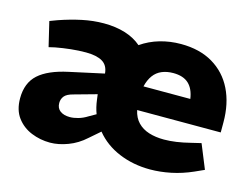

<svg xmlns="http://www.w3.org/2000/svg" viewBox="-78 -655 1040 792"><g transform="rotate(15 441.5 -258.5)"><path d="M188 8Q146 8 108 -7.5Q70 -23 46 -55Q22 -87 22 -137Q22 -203 62.5 -239.5Q103 -276 187 -294L334 -326Q331 -361 306 -375.5Q281 -390 236 -390Q205 -390 172 -386.5Q139 -383 107 -377L81 -371L56 -476L88 -488Q137 -505 184 -515Q231 -525 277 -525Q327 -525 367.5 -512.5Q408 -500 437 -475Q473 -500 516 -512.5Q559 -525 606 -525Q686 -525 742.5 -491.5Q799 -458 828.5 -398Q858 -338 858 -258V-215H501Q508 -183 527 -163.5Q546 -144 574.5 -135Q603 -126 639 -126Q688 -126 751 -142L793 -152L835 -49L795 -31Q750 -11 704 -1.5Q658 8 615 8Q543 8 482 -17.5Q421 -43 382 -91L337 -52Q304 -22 264 -7Q224 8 188 8ZM240 -115Q256 -115 275.5 -120.5Q295 -126 314 -138L344 -155Q339 -168 335.5 -182.5Q332 -197 330 -213Q329 -219 328.5 -224.5Q328 -230 327 -236L230 -209Q203 -202 193 -189.5Q183 -177 183 -160Q183 -138 198.5 -126.5Q214 -115 240 -115ZM501 -316H701Q695 -358 672 -379.5Q649 -401 606 -401Q579 -401 557.5 -392Q536 -383 522 -364Q508 -345 501 -316Z"/></g></svg>

Font: REM Medium
Style: Bold
Weight: 700
Version: Version 1.005;gftools[0.9.28]